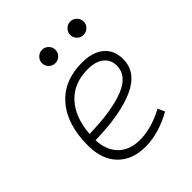

<svg xmlns="http://www.w3.org/2000/svg" viewBox="-200 -848 986 986"><g transform="rotate(-45 293.0 -354.5)"><path d="M294.9 -35.2Q335.4 -35.2 381.6 -48.3Q427.7 -61.5 470.7 -85.4L487.8 -47.9Q441.9 -21 390.1 -5.6Q338.4 9.8 290.5 9.8Q193.4 9.8 138.7 -46.9Q84 -103.5 84 -204.6Q84 -356.4 158 -441.9Q231.9 -527.3 363.8 -527.3Q440.4 -527.3 483.4 -491.2Q526.4 -455.1 526.4 -390.6Q526.4 -294.9 422.1 -247.3Q317.9 -199.7 130.9 -195.8Q134.3 -120.1 177.2 -77.6Q220.2 -35.2 294.9 -35.2ZM132.3 -240.2Q300.3 -244.1 389.9 -280.5Q479.5 -316.9 479.5 -389.2Q479.5 -432.6 448.2 -457.5Q417 -482.4 359.9 -482.4Q259.8 -482.4 200.2 -418.5Q140.6 -354.5 132.3 -240.2ZM265.1 -621.6Q245.1 -621.6 230.7 -635.7Q216.3 -649.9 216.3 -669.9Q216.3 -689.9 230.7 -704.3Q245.1 -718.8 265.1 -718.8Q285.2 -718.8 299.6 -704.3Q314 -689.9 314 -669.9Q314 -649.9 299.6 -635.7Q285.2 -621.6 265.1 -621.6ZM470.2 -621.6Q450.2 -621.6 435.8 -635.7Q421.4 -649.9 421.4 -669.9Q421.4 -689.9 435.8 -704.3Q450.2 -718.8 470.2 -718.8Q490.2 -718.8 504.6 -704.3Q519 -689.9 519 -669.9Q519 -649.9 504.6 -635.7Q490.2 -621.6 470.2 -621.6Z"/></g></svg>

Font: CaskaydiaCove NFP ExtraLight
Style: Italic
Weight: 200
Italic angle: -10°
Designer: Aaron Bell
Foundry: Saja Typeworks
Version: Version 2111.001; VTT 6.35;Nerd Fonts 3.1.1